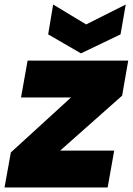

<svg xmlns="http://www.w3.org/2000/svg" viewBox="-45 -829 587 849"><path d="M522 -561H77L48 -398H269L3 -155L-25 0H431L460 -163H221L495 -406ZM336 -721 190 -809 168 -677 313 -593 488 -677 511 -809Z"/></svg>

Font: SVN-Poppins ExtraBold
Style: Italic
Weight: 800
Italic angle: -10°
Designer: Ninad Kale (Devanagari), Jonny Pinhorn (Latin)
Foundry: Indian Type Foundry
Version: Version 3.002 2017